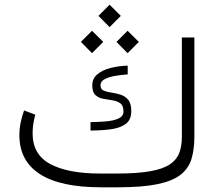

<svg xmlns="http://www.w3.org/2000/svg" viewBox="-20 -797 934 817"><path d="M477.5 -58.6Q564.9 -58.6 619.4 -68.4Q673.8 -78.1 702.9 -97.7Q731.9 -117.2 742.9 -146.5Q753.9 -175.8 753.9 -214.8V-637.7H807.1V-215.8Q807.1 -161.6 794.9 -121.1Q782.7 -80.6 748.8 -53.7Q714.8 -26.9 650.4 -13.4Q585.9 0 481 0H410.2Q236.3 0 149.4 -56.4Q62.5 -112.8 62.5 -221.7Q62.5 -249 67.9 -275.6Q73.2 -302.2 82.5 -327.1L130.4 -309.1Q118.7 -269.5 118.7 -229Q119.1 -138.7 194.6 -98.6Q270 -58.6 405.3 -58.6ZM365.2 -277.3Q396 -277.8 428.5 -280.3Q460.9 -282.7 483.2 -292.2Q505.4 -301.8 505.4 -322.3Q505.4 -347.7 491.9 -357.4Q478.5 -367.2 458.7 -370.1Q439 -373 419.2 -376.7Q399.4 -380.4 386 -392.6Q372.6 -404.8 372.6 -434.1Q372.6 -462.4 393.8 -480.5Q415 -498.5 449.7 -507.6Q484.4 -516.6 523.4 -517.6V-480.5Q502 -479 474.6 -474.9Q447.3 -470.7 427.5 -461.2Q407.7 -451.7 407.7 -433.6Q407.7 -417.5 420.9 -411.6Q434.1 -405.8 453.6 -403.1Q473.1 -400.4 492.7 -394.3Q512.2 -388.2 525.4 -372.6Q538.6 -356.9 538.6 -324.2Q538.6 -286.6 514.4 -269.3Q490.2 -252 450.9 -246.8Q411.6 -241.7 365.2 -241.2ZM398.9 -729.5 446.3 -776.9 494.1 -729.5 446.3 -681.6ZM475.6 -618.7 522.9 -666 570.8 -618.7 522.9 -570.8ZM324.2 -618.7 371.6 -666 419.4 -618.7 371.6 -570.8Z"/></svg>

Font: Vazir Thin WOL-UI
Style: Thin-WOL-UI
Weight: 100
Designer: Saber Rastikerdar
Foundry: Saber Rastikerdar
Version: Version 30.1.0